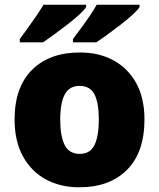

<svg xmlns="http://www.w3.org/2000/svg" viewBox="-20 -786 677 816"><path d="M594 -278Q594 -139 520 -64.5Q446 10 317 10Q237 10 175 -23.5Q113 -57 77.5 -121.5Q42 -186 42 -278Q42 -415 116 -489Q190 -563 320 -563Q400 -563 461.5 -530Q523 -497 558.5 -433.5Q594 -370 594 -278ZM236 -278Q236 -207 255 -169.5Q274 -132 319 -132Q363 -132 381.5 -169.5Q400 -207 400 -278Q400 -349 381.5 -385Q363 -421 318 -421Q275 -421 255.5 -385Q236 -349 236 -278ZM573 -756Q565 -743 543 -723Q521 -703 492.5 -681Q464 -659 436.5 -639Q409 -619 389 -606H290V-620Q304 -639 323 -664.5Q342 -690 360.5 -717Q379 -744 391 -766H573ZM346 -756Q338 -743 316 -723Q294 -703 265.5 -681Q237 -659 209.5 -639Q182 -619 163 -606H64V-620Q78 -639 96.5 -664.5Q115 -690 133.5 -717Q152 -744 165 -766H346Z"/></svg>

Font: Noto Sans Oriya Blk
Style: Regular
Weight: 900
Designer: Amélie Bonet and Sol Matas
Foundry: Google LLC
Version: Version 2.006; ttfautohint (v1.8.4.7-5d5b)